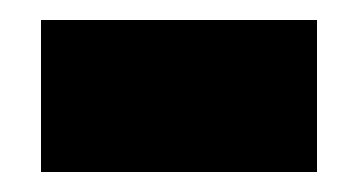

<svg xmlns="http://www.w3.org/2000/svg" viewBox="-20 -364 358 192"><path d="M21 -192V-344H297V-192Z"/></svg>

Font: Noto Sans Lao Black
Style: Regular
Weight: 900
Designer: Monotype Design Team
Foundry: Monotype Imaging Inc.
Version: Version 2.003; ttfautohint (v1.8.4.7-5d5b)